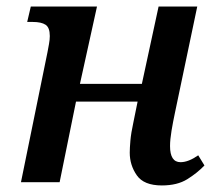

<svg xmlns="http://www.w3.org/2000/svg" viewBox="-20 -556 655 586"><path d="M474 10Q521 10 551.5 -9Q582 -28 604 -51L585 -82Q555 -61 531 -61Q499 -61 499 -110Q499 -130 503.5 -157Q508 -184 514 -212L582 -536H464L413 -300H224L276 -536H74L63 -489H80Q106 -489 119 -480.5Q132 -472 132 -446Q132 -435 129.5 -421.5Q127 -408 125 -397L44 0H162L212 -246H400L387 -182Q380 -150 378 -127Q376 -104 376 -90Q376 -52 397.5 -21Q419 10 474 10Z"/></svg>

Font: Noto Serif SemiCondensed Semi
Style: Italic
Weight: 600
Width: 4
Italic angle: -12°
Designer: Monotype Design Team
Foundry: Monotype Imaging Inc.
Version: Version 1.901